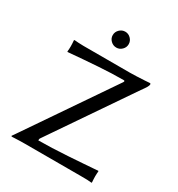

<svg xmlns="http://www.w3.org/2000/svg" viewBox="-205 -1016 1068 1151"><g transform="rotate(30 329.5 -440.0)"><path d="M198.2 -57.6Q239.7 -57.6 292.7 -59.6Q345.7 -61.5 399.9 -65.2Q454.1 -68.8 499.5 -72Q544.9 -75.2 573 -77.4Q601.1 -79.6 601.1 -79.6L603 -76.2Q601.1 -59.6 601.1 -41.5Q601.1 -34.2 601.6 -22.9Q602.1 -11.7 603 0L601.1 2.9Q588.4 1 571.3 0.5Q554.2 0 525.9 0H140.6Q125.5 0 103.5 0.5Q81.5 1 65.2 2Q48.8 2.9 48.8 2.9L45.4 -1Q53.7 -13.2 61.3 -23.7Q68.8 -34.2 72.8 -40.5L464.4 -613.8Q472.7 -626.5 460.9 -626.5Q381.3 -626.5 287.8 -620.1Q194.3 -613.8 85 -604L83 -607.4Q85 -624 85 -642.1Q85 -650.4 84.5 -661.6Q84 -672.9 83 -683.6L85 -687Q97.2 -686 114.7 -684.8Q132.3 -683.6 149.4 -683.6H471.7Q488.8 -683.6 516.8 -684.8Q544.9 -686 570.8 -687.5Q596.7 -689 605 -689.9Q611.8 -689.9 611.8 -683.6Q611.8 -675.3 603.8 -661.9Q595.7 -648.4 579.6 -626.5L203.6 -76.2Q199.2 -70.8 198.7 -66.2Q198.2 -61.5 198.2 -57.6ZM269 -827.6Q269 -850.1 285.6 -866.5Q302.2 -882.8 324.7 -882.8Q346.7 -882.8 363 -866.5Q379.4 -850.1 379.4 -827.6Q379.4 -805.2 363 -789.1Q346.7 -772.9 324.7 -772.9Q302.2 -772.9 285.6 -789.1Q269 -805.2 269 -827.6Z"/></g></svg>

Font: Kurinto Seri
Style: Regular
Weight: 400
Designer: Kurinto was developed by Clint Goss from a range of fonts that are compatible with the SIL Open Font License Version 1.1
Foundry: Clinton F. Goss
Version: Version 2.196; July 25, 2020